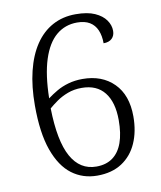

<svg xmlns="http://www.w3.org/2000/svg" viewBox="-83 -790 724 866"><g transform="rotate(-10 279.5 -357.0)"><path d="M293 10Q227 10 177 -27.5Q127 -65 98.5 -144.5Q70 -224 70 -350Q70 -437 87 -506.5Q104 -576 136.5 -624.5Q169 -673 216 -698.5Q263 -724 322 -724Q376 -724 409.5 -709Q443 -694 459.5 -670.5Q476 -647 476 -621Q476 -599 462.5 -586Q449 -573 424 -573Q424 -608 413 -633.5Q402 -659 379.5 -672.5Q357 -686 322 -686Q267 -686 226.5 -652Q186 -618 163.5 -548Q141 -478 139 -371Q159 -386 183 -400Q207 -414 237 -422.5Q267 -431 302 -431Q391 -431 445 -377Q499 -323 499 -225Q499 -156 475.5 -103Q452 -50 406 -20Q360 10 293 10ZM296 -31Q341 -31 371 -53Q401 -75 416 -117Q431 -159 431 -220Q431 -302 395.5 -347Q360 -392 291 -392Q256 -392 227 -381Q198 -370 176 -354.5Q154 -339 138 -325Q141 -175 181 -103Q221 -31 296 -31Z"/></g></svg>

Font: Noto Serif Khmer Light
Style: Regular
Weight: 300
Version: Version 2.003